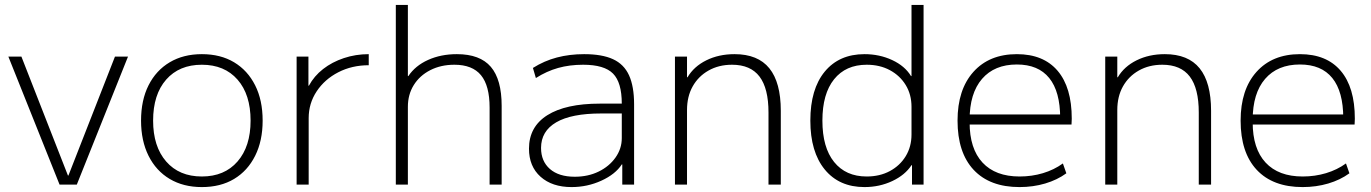

<svg xmlns="http://www.w3.org/2000/svg" viewBox="-20 -750 5568 780"><path d="M222 0 14 -520H67L256 -37H258L447 -520H500L292 0Z M800 10Q725 10 669.5 -23Q614 -56 583.5 -117Q553 -178 553 -260Q553 -343 583.5 -403.5Q614 -464 669.5 -497Q725 -530 800 -530Q876 -530 931 -497Q986 -464 1016.5 -403.5Q1047 -343 1047 -260Q1047 -178 1016.5 -117Q986 -56 931 -23Q876 10 800 10ZM800 -33Q892 -33 945 -94Q998 -155 998 -260Q998 -366 945 -426.5Q892 -487 800 -487Q708 -487 655 -426.5Q602 -366 602 -260Q602 -155 655 -94Q708 -33 800 -33Z M1185 0V-520H1233V-402H1235Q1256 -441 1292.5 -469.5Q1329 -498 1377 -514Q1425 -530 1478 -530V-485Q1410 -485 1354.5 -456.5Q1299 -428 1266.5 -379Q1234 -330 1234 -270V0Z M1588 0V-730H1637V-441H1639Q1667 -483 1719 -506.5Q1771 -530 1836 -530Q1930 -530 1974 -478.5Q2018 -427 2018 -320V0H1969V-313Q1969 -402 1934 -444.5Q1899 -487 1826 -487Q1771 -487 1728 -465Q1685 -443 1661 -404.5Q1637 -366 1637 -316V0Z M2302 10Q2223 10 2176 -32Q2129 -74 2129 -146Q2129 -235 2203.5 -282Q2278 -329 2417 -329H2506Q2506 -415 2470.5 -451Q2435 -487 2349 -487Q2294 -487 2247.5 -474Q2201 -461 2157 -433L2145 -474Q2191 -503 2242.5 -516.5Q2294 -530 2353 -530Q2426 -530 2470.5 -509.5Q2515 -489 2535.5 -444Q2556 -399 2556 -326V0H2508V-82H2506Q2480 -42 2423 -16Q2366 10 2302 10ZM2315 -32Q2369 -32 2412 -53Q2455 -74 2480.5 -110Q2506 -146 2506 -189V-289H2422Q2301 -289 2239.5 -253Q2178 -217 2178 -149Q2178 -95 2214 -63.5Q2250 -32 2315 -32Z M2722 0V-520H2771V-436H2773Q2799 -480 2849.5 -505Q2900 -530 2964 -530Q3059 -530 3105.5 -472.5Q3152 -415 3152 -300V0H3102V-293Q3102 -391 3065.5 -439Q3029 -487 2954 -487Q2900 -487 2858.5 -463.5Q2817 -440 2794 -399Q2771 -358 2771 -303V0Z M3492 10Q3389 10 3330.5 -61.5Q3272 -133 3272 -260Q3272 -388 3330.5 -459Q3389 -530 3492 -530Q3553 -530 3604.5 -506Q3656 -482 3681 -441H3683V-730H3732V0H3685V-79H3683Q3657 -39 3605 -14.5Q3553 10 3492 10ZM3501 -33Q3554 -33 3595 -55Q3636 -77 3659.5 -115.5Q3683 -154 3683 -204V-316Q3683 -366 3659.5 -404.5Q3636 -443 3595 -465Q3554 -487 3501 -487Q3416 -487 3368.5 -428Q3321 -369 3321 -260Q3321 -151 3368.5 -92Q3416 -33 3501 -33Z M4122 10Q4001 10 3935.5 -60Q3870 -130 3870 -260Q3870 -386 3934.5 -458Q3999 -530 4111 -530Q4219 -530 4276.5 -462.5Q4334 -395 4334 -268Q4334 -261 4333.5 -255Q4333 -249 4333 -244H3897V-285H4299L4287 -270Q4287 -378 4242.5 -433Q4198 -488 4111 -488Q4020 -488 3969.5 -429.5Q3919 -371 3919 -263V-253Q3919 -146 3971.5 -89.5Q4024 -33 4122 -33Q4172 -33 4217 -46.5Q4262 -60 4298 -86L4312 -46Q4275 -19 4226 -4.5Q4177 10 4122 10Z M4470 0V-520H4519V-436H4521Q4547 -480 4597.5 -505Q4648 -530 4712 -530Q4807 -530 4853.5 -472.5Q4900 -415 4900 -300V0H4850V-293Q4850 -391 4813.5 -439Q4777 -487 4702 -487Q4648 -487 4606.5 -463.5Q4565 -440 4542 -399Q4519 -358 4519 -303V0Z M5272 10Q5151 10 5085.5 -60Q5020 -130 5020 -260Q5020 -386 5084.5 -458Q5149 -530 5261 -530Q5369 -530 5426.5 -462.5Q5484 -395 5484 -268Q5484 -261 5483.5 -255Q5483 -249 5483 -244H5047V-285H5449L5437 -270Q5437 -378 5392.5 -433Q5348 -488 5261 -488Q5170 -488 5119.5 -429.5Q5069 -371 5069 -263V-253Q5069 -146 5121.5 -89.5Q5174 -33 5272 -33Q5322 -33 5367 -46.5Q5412 -60 5448 -86L5462 -46Q5425 -19 5376 -4.5Q5327 10 5272 10Z"/></svg>

Font: M PLUS 2 Light
Style: Regular
Weight: 300
Designer: Coji Morishita
Foundry: UNDERFOREST DESIGN
Version: Version 1.001